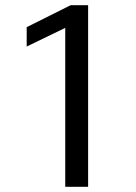

<svg xmlns="http://www.w3.org/2000/svg" viewBox="-20 -716 523 736"><path d="M230.1 -608.2H228.3L82.3 -537.6V-611.8L250.7 -696H317.8V0H230.1Z"/></svg>

Font: Murecho Thin
Style: Regular
Weight: 100
Designer: Neil Summerour
Foundry: Positype
Version: Version 1.010